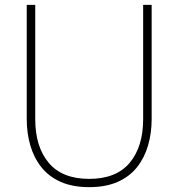

<svg xmlns="http://www.w3.org/2000/svg" viewBox="-20 -760 734 790"><path d="M347 10Q278 10 229 -12Q180 -34 149.5 -73Q119 -112 104.5 -162.5Q90 -213 90 -270V-740H125V-270Q125 -156 180.5 -90Q236 -24 347 -24Q458 -24 513.5 -90Q569 -156 569 -270V-740H604V-270Q604 -213 589.5 -162.5Q575 -112 544.5 -73Q514 -34 465 -12Q416 10 347 10Z"/></svg>

Font: Be Vietnam Pro Variable Thin
Style: Regular
Weight: 100
Designer: Lam Bao, Tony Le, Vietanh Nguyen
Foundry: Yellow Type Foundry
Version: Version 1.002